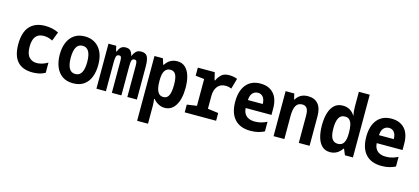

<svg xmlns="http://www.w3.org/2000/svg" viewBox="-73 -1386 4916 2250"><g transform="rotate(15 2385.0 -260.5)"><path d="M305 10Q60 10 60 -267Q60 -412 125 -484Q190 -556 312 -556Q353 -556 394.5 -547.5Q436 -539 475 -520L433 -411Q400 -427 375.5 -432.5Q351 -438 325 -438Q196 -438 196 -274Q196 -187 231.5 -148Q267 -109 325 -109Q352 -109 385.5 -118Q419 -127 458 -150V-26Q417 -4 378 3Q339 10 305 10Z M796 10Q717 10 665 -27Q613 -64 587 -128.5Q561 -193 561 -276Q561 -360 587.5 -423Q614 -486 665.5 -521.5Q717 -557 793 -557Q900 -557 964.5 -483Q1029 -409 1029 -272Q1029 -192 1004.5 -128Q980 -64 928.5 -27Q877 10 796 10ZM795 -102Q847 -102 871 -146.5Q895 -191 895 -274Q895 -357 870.5 -400.5Q846 -444 795 -444Q743 -444 719 -400Q695 -356 695 -274Q695 -191 719.5 -146.5Q744 -102 795 -102Z M1080 0V-546H1174L1189 -482H1197Q1210 -520 1231.5 -538Q1253 -556 1290 -556Q1330 -556 1348.5 -533.5Q1367 -511 1373 -479H1378Q1391 -512 1413 -534Q1435 -556 1477 -556Q1532 -556 1551.5 -519Q1571 -482 1571 -398V0H1455V-383Q1455 -415 1449 -430.5Q1443 -446 1424 -446Q1399 -446 1391 -426Q1383 -406 1383 -359V0H1267V-383Q1267 -417 1261.5 -431.5Q1256 -446 1237 -446Q1210 -446 1202.5 -422.5Q1195 -399 1195 -352V0Z M1638 240V-546H1740L1763 -474H1770Q1821 -556 1914 -556Q1975 -556 2013.5 -519Q2052 -482 2069.5 -419.5Q2087 -357 2087 -280Q2087 -144 2039.5 -67Q1992 10 1909 10Q1869 10 1833 -9Q1797 -28 1770 -60H1763Q1767 -35 1768.5 -17.5Q1770 0 1770 18V240ZM1861 -108Q1907 -108 1927 -150.5Q1947 -193 1947 -278Q1947 -362 1927 -400.5Q1907 -439 1862 -439Q1770 -439 1770 -291V-274Q1770 -108 1861 -108Z M2151 0V-94L2270 -111V-436L2164 -448V-546H2369L2392 -453H2398Q2419 -498 2451 -527Q2483 -556 2542 -556Q2567 -556 2592 -552Q2617 -548 2642 -538L2606 -410Q2591 -417 2572.5 -421Q2554 -425 2534 -425Q2471 -425 2437 -381.5Q2403 -338 2403 -266V-111L2532 -94V0Z M2949 10Q2823 10 2756.5 -63.5Q2690 -137 2690 -275Q2690 -407 2751 -481.5Q2812 -556 2924 -556Q3025 -556 3083 -493.5Q3141 -431 3141 -309V-234H2828Q2831 -172 2868.5 -140Q2906 -108 2969 -108Q3015 -108 3052 -119Q3089 -130 3117 -145V-28Q3089 -13 3047 -1.5Q3005 10 2949 10ZM3009 -331Q3008 -388 2984 -416Q2960 -444 2923 -444Q2884 -444 2858 -416.5Q2832 -389 2829 -331Z M3229 0V-546H3334L3350 -478H3356Q3377 -516 3413 -536.5Q3449 -557 3500 -557Q3579 -557 3622.5 -507.5Q3666 -458 3666 -357V0H3535V-331Q3535 -392 3516.5 -419Q3498 -446 3459 -446Q3407 -446 3383.5 -404.5Q3360 -363 3360 -279V0Z M3915 10Q3854 10 3816 -27Q3778 -64 3760.5 -127.5Q3743 -191 3743 -271Q3743 -355 3762 -419Q3781 -483 3820.5 -519.5Q3860 -556 3923 -556Q4017 -556 4067 -476H4071Q4065 -502 4062.5 -530Q4060 -558 4060 -583V-761H4192V0H4095L4065 -71H4059Q4004 10 3915 10ZM3978 -108Q4028 -108 4050 -146Q4072 -184 4072 -254V-270Q4072 -320 4064 -358Q4056 -396 4036 -417.5Q4016 -439 3979 -439Q3928 -439 3905 -396Q3882 -353 3882 -271Q3882 -185 3906 -146.5Q3930 -108 3978 -108Z M4539 10Q4413 10 4346.5 -63.5Q4280 -137 4280 -275Q4280 -407 4341 -481.5Q4402 -556 4514 -556Q4615 -556 4673 -493.5Q4731 -431 4731 -309V-234H4418Q4421 -172 4458.5 -140Q4496 -108 4559 -108Q4605 -108 4642 -119Q4679 -130 4707 -145V-28Q4679 -13 4637 -1.5Q4595 10 4539 10ZM4599 -331Q4598 -388 4574 -416Q4550 -444 4513 -444Q4474 -444 4448 -416.5Q4422 -389 4419 -331Z"/></g></svg>

Font: Noto Sans Mono Condensed
Style: Bold
Weight: 700
Width: 3
Designer: Monotype Design Team
Foundry: Monotype Imaging Inc.
Version: Version 2.014